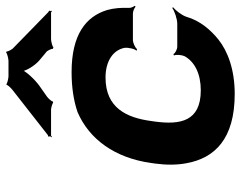

<svg xmlns="http://www.w3.org/2000/svg" viewBox="-102 -696 808 645"><g transform="rotate(-90 302.5 -374.0)"><path d="M216 -257 218 -271C229 -353 262 -424 364 -424C420 -424 457 -398 464 -359C465 -349 461 -326 454 -320L459 -318C464 -324 480 -332 490 -332H579C587 -332 598 -327 602 -323L605 -326C602 -330 597 -339 598 -347C599 -372 597 -396 591 -418C569 -491 507 -538 382 -538C331 -538 286 -531 248 -518C157 -479 94 -393 77 -271L75 -257C70 -220 70 -185 76 -153C93 -57 158 10 309 10C390 10 452 -13 492 -45C523 -70 555 -106 568 -152C573 -168 590 -189 600 -197L598 -200C587 -192 561 -183 544 -183H468C459 -183 445 -190 443 -196L438 -194C442 -188 440 -168 436 -159C417 -124 376 -104 321 -104C216 -104 205 -174 216 -257ZM585 -615 461 -736C458 -740 450 -753 452 -756L448 -758C445 -754 426 -750 420 -750H368C362 -750 344 -754 342 -757L339 -756C340 -753 327 -740 323 -737L171 -618C170 -617 168 -617 167 -617L165 -614C165 -613 167 -612 167 -611C167 -609 164 -607 163 -606L165 -604C166 -605 168 -607 170 -607H256C261 -607 277 -603 279 -600L284 -601C282 -604 295 -617 299 -620L336 -646C357 -661 389 -694 391 -710H385C383 -694 405 -660 422 -646L452 -621C455 -617 462 -604 460 -601L466 -599C468 -603 487 -607 493 -607H583C584 -607 585 -605 586 -604L589 -607C588 -608 587 -609 587 -610C587 -611 588 -611 589 -612L587 -615Z"/></g></svg>

Font: Asimov
Style: EdgeWideIt
Weight: 500
Designer: Google
Version: Version 2.000980: 2014